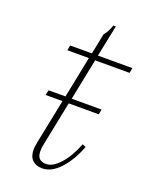

<svg xmlns="http://www.w3.org/2000/svg" viewBox="-125 -702 610 780"><g transform="rotate(20 180.0 -312.0)"><path d="M207 -476 171 -297H300L296 -275H166L128 -87Q124 -70 124 -54Q124 -30 135 -21Q146 -12 163 -12Q192 -12 223 -46.5Q254 -81 276 -138L291 -132Q268 -71 231.5 -30.5Q195 10 154 10Q128 10 112 -5Q96 -20 96 -51Q96 -60 100 -82L139 -275H66L71 -297H144L180 -476H87L91 -498H185L203 -587Q220 -607 228 -634H239L211 -498H360L356 -476Z"/></g></svg>

Font: Trirong Thin
Style: Italic
Weight: 250
Italic angle: -12°
Designer: Katatrad Team
Foundry: CadsonDemak
Version: Version 1.001